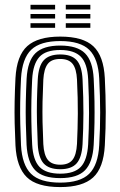

<svg xmlns="http://www.w3.org/2000/svg" viewBox="-20 -759 494 788"><path d="M227.2 8.8Q131.2 8.8 89.8 -32Q48.2 -72.8 43.5 -162Q41.2 -208.8 40.2 -253.2Q39.2 -297.8 40.1 -343.2Q41 -388.8 43.5 -438.5Q48.5 -530.8 92 -569.8Q135.5 -608.8 227.2 -608.8Q320.8 -608.8 363.1 -569.1Q405.5 -529.5 410.2 -438.2Q413.8 -368 414 -300.5Q414.2 -233 410.2 -162Q405 -69.5 361.9 -30.4Q318.8 8.8 227.2 8.8ZM227.2 -9.5Q309 -9.5 345.9 -45.6Q382.8 -81.8 387.2 -163.2Q391.2 -232.8 391.1 -297.9Q391 -363 387.2 -437Q383.2 -518 346.6 -554.2Q310 -590.5 227.2 -590.5Q145.5 -590.5 108.2 -554.9Q71 -519.2 66.2 -437Q63.5 -383.8 62.9 -338.6Q62.2 -293.5 63.2 -251.1Q64.2 -208.8 66.2 -163.2Q70.5 -82.2 107.2 -45.9Q144 -9.5 227.2 -9.5ZM227.2 -28Q155 -28 124 -60.8Q93 -93.5 89 -165Q86.8 -212 85.9 -255.4Q85 -298.8 85.9 -342.8Q86.8 -386.8 89.2 -435.8Q93.2 -509.5 125.6 -540.8Q158 -572 227.2 -572Q297.5 -572 329.1 -540.1Q360.8 -508.2 364.5 -436.2Q367 -386.2 367.8 -342.2Q368.5 -298.2 367.8 -255.2Q367 -212.2 364.5 -164.5Q360.5 -92.8 329.1 -60.4Q297.8 -28 227.2 -28ZM227.2 -46.2Q285.2 -46.2 311.6 -74.1Q338 -102 341.8 -166.8Q345.2 -232 345.4 -295.1Q345.5 -358.2 341.8 -434Q338.5 -499.2 311.4 -526.5Q284.2 -553.8 227.2 -553.8Q167.2 -553.8 141.4 -525Q115.5 -496.2 112 -433.8Q109.8 -389.2 108.9 -346.5Q108 -303.8 108.8 -259.5Q109.5 -215.2 112 -165.8Q115.5 -102 142.1 -74.1Q168.8 -46.2 227.2 -46.2ZM227.2 -64.5Q180.8 -64.5 159.2 -88.2Q137.8 -112 135 -166.5Q132.8 -214 131.8 -257Q130.8 -300 131.6 -343.1Q132.5 -386.2 135 -433Q138 -488.8 159.9 -512.1Q181.8 -535.5 227.2 -535.5Q273.5 -535.5 294.8 -511.8Q316 -488 318.8 -433.2Q322.5 -356.8 322.4 -294.1Q322.2 -231.5 318.8 -167.5Q315.8 -112.5 294.5 -88.5Q273.2 -64.5 227.2 -64.5ZM227.2 -83Q261.8 -83 277.6 -103Q293.5 -123 296 -168.5Q299 -231.5 299.4 -292.5Q299.8 -353.5 296 -432.2Q293.8 -476.8 278 -496.9Q262.2 -517 227.2 -517Q191.2 -517 175.8 -496.4Q160.2 -475.8 157.8 -432Q155.5 -383.8 154.6 -341.8Q153.8 -299.8 154.6 -257.8Q155.5 -215.8 157.8 -167.5Q160.2 -123.5 176.1 -103.2Q192 -83 227.2 -83ZM250 -720.2V-739.2H350.8V-720.2ZM105.2 -645V-663.8H206.2V-645ZM105.2 -682.8V-701.5H206.2V-682.8ZM105.2 -720.2V-739.2H206.2V-720.2ZM250 -645V-663.8H350.8V-645ZM250 -682.8V-701.5H350.8V-682.8Z"/></svg>

Font: Big Shoulders Inline Text Thin
Style: Bold
Weight: 700
Version: Version 2.002